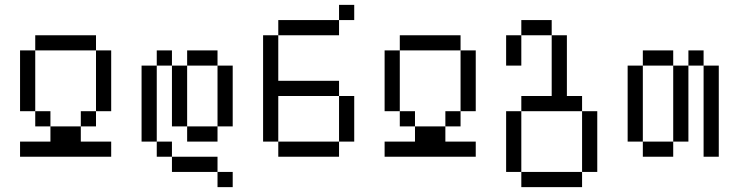

<svg xmlns="http://www.w3.org/2000/svg" viewBox="-20 -645 3040 790"><path d="M437.5 0V-62.5H312.5V-125H187.5V-62.5H62.5V0ZM187.5 -125V-187.5H125V-125ZM312.5 -125H375V-187.5H312.5ZM125 -187.5Q125 -187.5 125 -437.5H62.5Q62.5 -437.5 62.5 -187.5ZM375 -187.5H437.5Q437.5 -187.5 437.5 -437.5H375Q375 -437.5 375 -187.5ZM125 -437.5H375V-500H125Z M937.5 125V62.5H875V125ZM875 62.5V0H687.5V62.5ZM687.5 0V-62.5H625V0ZM625 -62.5V-375H562.5V-62.5ZM750 -125V-62.5H875V-125ZM750 -125Q750 -125 750 -375H687.5Q687.5 -375 687.5 -125ZM875 -125H937.5Q937.5 -125 937.5 -375H875Q875 -375 875 -125ZM625 -375H687.5V-437.5H625ZM750 -375H875V-437.5H750Z M1437.5 -562.5V-625H1375V-562.5H1125V-500H1062.5V-62.5H1125V0H1375V-62.5H1125V-250H1375V-62.5H1437.5V-250H1375V-312.5H1125V-500H1375V-562.5Z M1937.5 0V-62.5H1812.5V-125H1687.5V-62.5H1562.5V0ZM1687.5 -125V-187.5H1625V-125ZM1812.5 -125H1875V-187.5H1812.5ZM1625 -187.5Q1625 -187.5 1625 -437.5H1562.5Q1562.5 -437.5 1562.5 -187.5ZM1875 -187.5H1937.5Q1937.5 -187.5 1937.5 -437.5H1875Q1875 -437.5 1875 -187.5ZM1625 -437.5H1875V-500H1625Z M2125 62.5V125H2375V62.5ZM2125 62.5Q2125 62.5 2125 -187.5H2062.5Q2062.5 -187.5 2062.5 62.5ZM2375 62.5H2437.5Q2437.5 62.5 2437.5 -187.5H2375Q2375 -187.5 2375 62.5ZM2125 -187.5H2375V-250H2312.5Q2312.5 -250 2312.5 -500H2250Q2250 -500 2250 -250H2125ZM2062.5 -500Q2062.5 -500 2062.5 -375H2125Q2125 -375 2125 -500ZM2125 -500H2250V-562.5H2125Z M2625 -62.5V0H2750V-62.5ZM2625 -62.5V-375H2562.5V-62.5ZM2750 -62.5H2812.5V-375H2750ZM2875 -375Q2875 -375 2875 0H2937.5Q2937.5 0 2937.5 -375ZM2625 -375H2750V-437.5H2625ZM2812.5 -375H2875V-437.5H2812.5Z"/></svg>

Font: CalcUnifontExMono
Style: Regular
Weight: 500
Version: Version 15.0.06